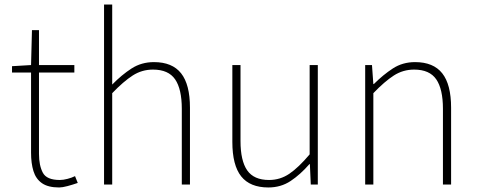

<svg xmlns="http://www.w3.org/2000/svg" viewBox="-20 -814 2106 847"><path d="M241 13Q192 13 165 -6Q138 -25 127.5 -59.5Q117 -94 117 -140V-494H33V-522L117 -527L121 -681H152V-527H308V-494H152V-135Q152 -84 169 -52Q186 -20 244 -20Q259 -20 278 -25Q297 -30 311 -37L323 -7Q300 1 277.5 7Q255 13 241 13Z M439 0V-794H475V-560V-441Q517 -484 560.5 -512Q604 -540 659 -540Q740 -540 779 -490.5Q818 -441 818 -339V0H782V-334Q782 -421 752.5 -464Q723 -507 655 -507Q606 -507 565.5 -481Q525 -455 475 -403V0Z M1164 13Q1083 13 1044 -36Q1005 -85 1005 -188V-527H1041V-192Q1041 -105 1070.5 -62.5Q1100 -20 1167 -20Q1216 -20 1256.5 -47.5Q1297 -75 1346 -133V-527H1382V0H1351L1347 -90H1345Q1305 -44 1262 -15.5Q1219 13 1164 13Z M1591 0V-527H1621L1627 -443H1629Q1670 -484 1713 -512Q1756 -540 1811 -540Q1892 -540 1931 -490.5Q1970 -441 1970 -339V0H1934V-334Q1934 -421 1904.5 -464Q1875 -507 1807 -507Q1758 -507 1717.5 -481Q1677 -455 1627 -403V0Z"/></svg>

Font: Noto Sans TC
Style: Regular
Weight: 100
Designer: Ryoko NISHIZUKA 西塚涼子 (kana, bopomofo & ideographs); Paul D. Hunt (Latin, Greek & Cyrillic); Sandoll Communications 산돌커뮤니
Foundry: Adobe
Version: Version 2.004;hotconv 1.0.118;makeotfexe 2.5.65603